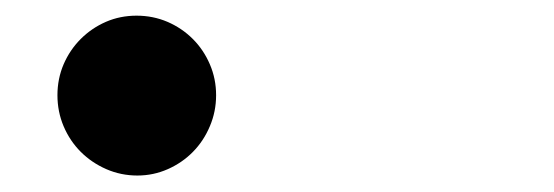

<svg xmlns="http://www.w3.org/2000/svg" viewBox="-20 -210 690 239"><path d="M51.5 -91.5Q51.5 -112 59.2 -130Q67 -148 80.5 -161.5Q94 -175 111.8 -182.8Q129.5 -190.5 150 -190.5Q170.5 -190.5 188.5 -182.8Q206.5 -175 220 -161.5Q233.5 -148 241.2 -130Q249 -112 249 -91.5Q249 -71 241.2 -52.8Q233.5 -34.5 220.2 -21Q207 -7.5 189 0.5Q171 8.5 151 8.5Q130.5 8.5 112.2 0.5Q94 -7.5 80.5 -21Q67 -34.5 59.2 -52.8Q51.5 -71 51.5 -91.5Z"/></svg>

Font: B612 Mono
Style: Bold
Weight: 700
Version: Version 1.005